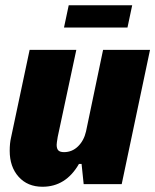

<svg xmlns="http://www.w3.org/2000/svg" viewBox="-20 -702 592 732"><path d="M444 0H299L291 -77H281Q231 10 142 10Q85 10 51 -28Q17 -66 17 -127Q17 -156 22 -177L93 -512H271L200 -180Q196 -156 196 -150Q196 -135 202.5 -128.5Q209 -122 224 -122Q255 -122 277.5 -144Q300 -166 308 -201L373 -512H552ZM242 -682H484L466 -597H224Z"/></svg>

Font: Decalotype Black Italic
Style: Regular
Weight: 900
Italic angle: -12°
Designer: Alfredo Marco Pradil
Foundry: Alfredo Marco Pradil
Version: Version 1.0